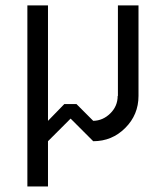

<svg xmlns="http://www.w3.org/2000/svg" viewBox="-20 -520 612 707"><path d="M323.3 -75Q359.2 -75.8 386.2 -102.5Q413.3 -129.2 413.3 -166.7H414.2V-500H490V-166.7Q490 -97.5 441.2 -48.8Q392.5 0 323.3 0L240 -83.3L156.7 0V166.7H80.8V-500H156.7V-75L216.7 -136.7H261.7Z"/></svg>

Font: 0xA000
Style: Regular
Weight: 400
Version: Version 0.1